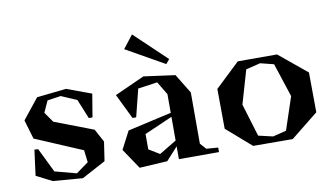

<svg xmlns="http://www.w3.org/2000/svg" viewBox="-77 -941 1947 1126"><g transform="rotate(-10 896.0 -378.0)"><path d="M473.1 -466.8 450.2 -329.1H428.2L380.9 -444.8L288.1 -484.9L208 -473.1L176.8 -404.8L219.2 -344.2L450.2 -255.9L492.2 -178.2L475.1 -64L333 12.2L155.8 -2L62 -49.8L82 -202.1L104 -201.2L174.8 -56.2L303.2 -22L377 -75.2L368.2 -147.9L87.9 -267.1L54.2 -380.9L150.9 -502L326.2 -521Z M906.7 0V-76.2L837.4 0L671.4 9.8L590.3 -110.8L645.5 -216.8L906.7 -275.9V-387.2L859.4 -465.8L743.7 -449.2L702.6 -285.2H680.7L608.4 -434.1L785.6 -514.2L972.7 -488.8L1043.5 -373V-67.9L1075.7 -32.2L1145.5 -26.9V0ZM702.6 -690.9 930.7 -562 952.6 -587.9 762.7 -768.1ZM739.7 -87.9 803.7 -48.8 906.7 -110.8V-252L739.7 -179.2Z M1584.5 0 1349.1 -1 1202.1 -128.9 1200.2 -366.2 1346.2 -504.9H1580.1L1746.1 -368.2L1748 -130.9ZM1329.1 -250 1388.2 -55.2 1474.1 -35.2 1554.2 -55.2 1619.1 -250 1553.2 -451.2 1473.1 -471.2 1387.2 -450.2Z"/></g></svg>

Font: Ortica Angular Bold
Style: Regular
Weight: 700
Designer: Benedetta Bovani
Foundry: Collletttivo
Version: Version 2.000;Glyphs 3.1.2 (3151)